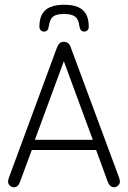

<svg xmlns="http://www.w3.org/2000/svg" viewBox="-20 -781 538 809"><path d="M385 -149 434 -15Q443 8 460 8Q470 8 477.5 1Q485 -6 485 -15Q485 -22 482 -32L279 -579Q275 -592 267.5 -598.5Q260 -605 249 -605Q238 -605 231 -598.5Q224 -592 219 -578L17 -31Q16 -27 15 -23Q14 -19 14 -16Q14 -6 21.5 1Q29 8 39 8Q56 8 64 -14L114 -149ZM371 -192H127L249 -523ZM186 -672Q190 -700 203.5 -711Q217 -722 250 -722Q282 -722 296.5 -711Q311 -700 314 -673Q316 -660 321 -654Q326 -648 335 -648Q343 -648 348.5 -653.5Q354 -659 354 -668Q354 -701 342.5 -721.5Q331 -742 308 -751.5Q285 -761 250 -761Q216 -761 192.5 -751.5Q169 -742 157.5 -721.5Q146 -701 146 -668Q146 -660 151.5 -654Q157 -648 165 -648Q175 -648 179.5 -653.5Q184 -659 186 -672Z"/></svg>

Font: Beiruti Light
Style: Regular
Weight: 300
Designer: Arlette Boutros
Foundry: Boutros
Version: Version 1.41